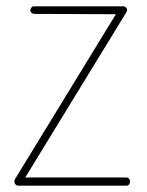

<svg xmlns="http://www.w3.org/2000/svg" viewBox="-20 -590 466 608"><path d="M370 -570H89C82 -571 77 -565 76 -558C76 -551 82 -546 89 -546L347 -545L27 -22C25 -17 25 -13 27 -9C29 -5 33 -2 38 -2H380C387 -2 392 -8 392 -15C392 -22 387 -28 380 -28H60L380 -551C383 -555 383 -560 381 -564C378 -568 374 -570 370 -570Z"/></svg>

Font: LS
Style: Light
Weight: 300
Designer: BSozoo
Foundry: BSozoo
Version: Version 001.000